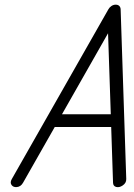

<svg xmlns="http://www.w3.org/2000/svg" viewBox="-20 -789 563 809"><path d="M446.8 -307.6 435.3 -648.9 241.2 -307.6ZM436.8 -750Q441.4 -758.3 449.7 -763.8Q458 -769.3 467.5 -769.3Q477.3 -769.3 482.7 -763.8Q488 -758.3 488.3 -750L512 -34.7Q512.5 -17.8 496.6 -7.3Q482.7 2 469.7 -1.2Q456.8 -4.6 456.3 -19L448.5 -253.9H210.7L77.1 -19Q67.6 -2.2 50.5 -0.7Q36.4 0.5 29.1 -9Q21 -19.5 29.8 -34.7Z"/></svg>

Font: Tecnico
Style: FinoInclinado
Weight: 400
Italic angle: -15°
Version: Version 1.3